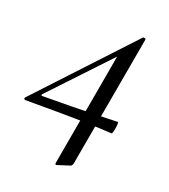

<svg xmlns="http://www.w3.org/2000/svg" viewBox="-130 -485 669 759"><g transform="rotate(20 205.0 -106.0)"><path d="M197 188Q187 193 188 182L275 -311L314 -340L45 -55Q39 -48 49 -48Q116 -48 168 -49Q220 -50 266.5 -51Q313 -52 363 -54Q366 -54 365 -41Q364 -28 361 -15.5Q358 -3 355 -3Q307 -6 256 -7.5Q205 -9 141 -9.5Q77 -10 -10 -10Q-14 -10 -15.5 -13.5Q-17 -17 -13 -21L341 -400Q343 -403 349 -402Q355 -401 354 -396L256 158Q254 169 247 172Z"/></g></svg>

Font: Cormorant Garamond Light Medium
Style: Italic
Weight: 500
Italic angle: -10°
Version: Version 4.001